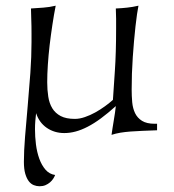

<svg xmlns="http://www.w3.org/2000/svg" viewBox="-20 -458 610 675"><path d="M106.9 -60.1Q105.5 -47.9 104.2 -33.4Q103 -19 103 -3.9Q103 22.5 106.4 49.8Q109.9 77.1 118.2 100.1Q126.5 123 140.1 138.7Q153.8 154.3 173.8 157.2Q171.4 163.6 167 170.4Q162.6 177.2 155.8 183.1Q148.9 189 139.9 192.9Q130.9 196.8 119.1 196.8Q108.9 196.8 98.9 192.9Q88.9 189 81.3 179.2Q73.7 169.4 68.8 152.8Q64 136.2 64 110.8Q64 73.7 68.1 22.5Q72.3 -28.8 77.4 -85.9Q82.5 -143.1 86.7 -201.2Q90.8 -259.3 90.8 -310.1Q90.8 -325.2 90.8 -338.9Q90.8 -352.5 90.6 -366.2Q90.3 -379.9 89.8 -394.8Q89.4 -409.7 88.9 -428.2Q111.8 -429.7 132.6 -431.2Q153.3 -432.6 175.8 -438Q169.4 -405.8 164.1 -370.1Q158.7 -334.5 154.5 -299.1Q150.4 -263.7 148.2 -230.2Q146 -196.8 146 -168.9Q146 -141.6 149.7 -118.2Q153.3 -94.7 163.8 -77.4Q174.3 -60.1 193.4 -50Q212.4 -40 243.2 -40Q259.8 -40 278.3 -46.4Q296.9 -52.7 314.9 -62.7Q333 -72.8 349.1 -84.5Q365.2 -96.2 377 -106.9Q379.4 -145 383.8 -208.3Q388.2 -271.5 388.2 -357.9Q388.2 -374.5 388.2 -392.1Q388.2 -409.7 387.2 -428.2Q398.4 -428.7 408 -429.4Q417.5 -430.2 427 -431.2Q436.5 -432.1 446 -433.8Q455.6 -435.5 466.8 -438Q464.4 -426.8 461.7 -408Q459 -389.2 456.3 -365.2Q453.6 -341.3 451.2 -313.7Q448.7 -286.1 446.8 -257.1Q444.8 -228 443.8 -199Q442.9 -169.9 442.9 -143.1Q442.9 -120.1 444.8 -98.6Q446.8 -77.1 454.8 -60.3Q462.9 -43.5 479.2 -33.2Q495.6 -22.9 523.9 -22.9H532.2V0Q503.4 1 480.5 2Q457.5 2.9 438.5 4.4Q419.4 5.9 403.3 8.5Q387.2 11.2 372.1 16.1Q373.5 5.4 375.7 -8.1Q377.9 -21.5 380.1 -35.2Q382.3 -48.8 384.3 -61.8Q386.2 -74.7 387.2 -85Q359.4 -60.1 335 -42Q310.5 -23.9 288.3 -12.5Q266.1 -1 245.8 4.4Q225.6 9.8 206.1 9.8Q171.4 9.8 144.5 -8.5Q117.7 -26.9 106.9 -60.1Z"/></svg>

Font: Simonetta
Style: Regular
Weight: 400
Designer: Gayaneh Bagdasaryan
Foundry: BrownFox
Version: Version 1.001